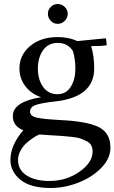

<svg xmlns="http://www.w3.org/2000/svg" viewBox="-20 -637 571 958"><path d="M32 161Q32 88 96 13Q44 -8 44 -58Q44 -129 185 -152Q135 -169 106 -207.5Q77 -246 77 -295Q77 -363 130.5 -407.5Q184 -452 268 -452Q323 -452 366 -432L509 -446L512 -418V-411L484 -408Q450 -408 435 -407Q450 -356 450 -295Q450 -153 257 -131Q191 -124 160.5 -114Q130 -104 130 -80Q130 -59 159.5 -51Q189 -43 280 -38Q414 -32 472.5 -3Q531 26 531 100Q531 154 485 201Q439 248 370.5 274.5Q302 301 234 301Q132 301 82 260Q32 219 32 161ZM70 161Q70 211 113 238.5Q156 266 226 266Q311 266 376.5 220Q442 174 442 119Q442 102 435.5 89Q429 76 413 68Q397 60 382.5 54.5Q368 49 339 46Q310 43 291 41.5Q272 40 235 38Q199 36 176 34Q172 36 164.5 39.5Q157 43 139 55.5Q121 68 107 81.5Q93 95 81.5 116.5Q70 138 70 161ZM267 -167Q309 -167 332.5 -203Q356 -239 356 -295Q356 -342 344 -382Q318 -423 268 -423Q221 -423 195 -386.5Q169 -350 169 -295Q169 -240 195 -203.5Q221 -167 267 -167ZM233.5 -533Q219 -548 219 -568Q219 -588 233.5 -602.5Q248 -617 268 -617Q288 -617 303 -602.5Q318 -588 318 -568Q318 -548 303 -533Q288 -518 268 -518Q248 -518 233.5 -533Z"/></svg>

Font: Dihjauti
Style: Bold
Weight: 700
Designer: T. Christopher White
Version: Version 3.0.0